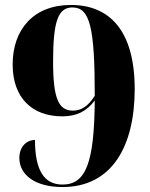

<svg xmlns="http://www.w3.org/2000/svg" viewBox="-20 -744 604 774"><path d="M232 10C431 10 523 -154 523 -385C523 -620 422 -724 266 -724C114 -724 31 -624 31 -484C31 -350 109 -275 231 -275C289 -275 329 -295 362 -339C360 -90 327 0 232 0C158 0 121 -57 121 -180C85 -179 58 -151 58 -107C58 -41 119 10 232 10ZM274 -298C217 -298 194 -345 194 -495C194 -658 214 -714 272 -714C343 -714 362 -632 362 -358C337 -318 309 -298 274 -298Z"/></svg>

Font: Noto Serif Display ExtraBold
Style: Regular
Weight: 800
Designer: Monotype Design Team
Foundry: Monotype Imaging Inc.
Version: Version 2.009